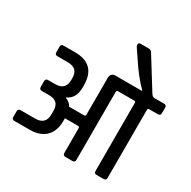

<svg xmlns="http://www.w3.org/2000/svg" viewBox="-191 -1069 1245 1253"><g transform="rotate(30 432.0 -442.5)"><path d="M773 -623H844Q864 -623 864 -605V-562Q864 -543 844 -543H779Q768 -543 768 -531V-19Q768 0 749 0H696Q677 0 677 -19V-531Q677 -543 666 -543H544Q533 -543 533 -531V-19Q533 0 514 0H461Q442 0 442 -19V-205Q442 -217 431 -217H332V-196Q332 -120 289.5 -78.5Q247 -37 170 -37H56Q36 -37 36 -56V-99Q36 -118 56 -118H164Q243 -118 243 -194V-222Q243 -260 224 -278Q205 -296 164 -296H112Q93 -296 93 -316V-358Q93 -378 112 -378H164Q243 -378 243 -453V-467Q243 -506 224 -524.5Q205 -543 164 -543H87Q68 -543 68 -562V-605Q68 -623 87 -623H175Q332 -623 332 -464V-448Q332 -367 272 -339V-335Q303 -324 318 -296H431Q442 -296 442 -308V-585Q442 -602 451.5 -612.5Q461 -623 478 -623H678V-627Q677 -628 668.5 -637Q660 -646 658 -648Q656 -650 648 -658.5Q640 -667 637.5 -670.5Q635 -674 627.5 -683Q620 -692 615.5 -697.5Q611 -703 603.5 -712.5Q596 -722 590 -730.5Q584 -739 576 -750Q571 -758 505 -855Q501 -862 501 -870Q501 -885 516 -885H578Q596 -885 604 -870L747 -640Q758 -623 773 -623Z"/></g></svg>

Font: Rajdhani SemiBold
Style: Regular
Weight: 600
Designer: Satya Rajpurohit, Jyotish Sonowal
Foundry: Indian Type Foundry
Version: Version 1.201 February 1, 2022